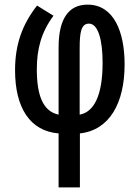

<svg xmlns="http://www.w3.org/2000/svg" viewBox="-20 -569 603 829"><path d="M233 7V240H325V7C453 -7 518 -124 518 -291C518 -431 472 -549 358 -549C275 -549 233 -486 233 -364V-74C166 -88 139 -156 139 -270C139 -357 158 -430 211 -501L140 -545C75 -462 45 -375 45 -266C45 -103 110 -3 233 7ZM324 -74V-362C324 -428 330 -467 364 -467C404 -467 423 -396 423 -298C423 -155 385 -85 324 -74Z"/></svg>

Font: Noto Sans Mono SemiCondensed Medium
Style: Regular
Weight: 500
Width: 4
Designer: Monotype Design Team
Foundry: Monotype Imaging Inc.
Version: Version 2.014